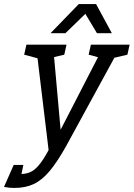

<svg xmlns="http://www.w3.org/2000/svg" viewBox="-97 -720 658 945"><path d="M142.3 19.2 79.7 -500H163.7L201.3 -81.3L417 -500H501L228 0ZM-25.7 205Q-38.7 205 -50.2 204Q-61.8 203 -77.3 200L-43.7 133.7Q-35.3 134.5 -23.2 135.6Q-11.2 136.7 1.5 136.7Q29.5 136.7 50.6 127.7Q71.7 118.7 91.4 96.3Q111.2 74 134.3 33L152.3 0H228Q185 77 147.2 122Q109.5 167 68.6 186Q27.7 205 -25.7 205ZM33 -500H113L102.5 -429.2L22 -450.8ZM120.8 -427.7 150.3 -500H230.3L219.3 -450.8ZM350.3 -500H430.3L419.8 -429.2L339.3 -450.8ZM431.5 -427.7 461 -500H541L530 -450.8ZM18 91.7 -4.8 200H-77.3L-29.5 91.7ZM294.2 -700H375.8L453.5 -556.7H380.2ZM372.5 -700 225.2 -556.7H151.8L290.8 -700Z"/></svg>

Font: Epunda Slab Light
Style: Italic
Weight: 300
Italic angle: -12°
Designer: Simon Atzbach
Foundry: typofactur
Version: Version 1.102